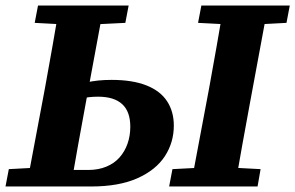

<svg xmlns="http://www.w3.org/2000/svg" viewBox="-25 -677 1072 697"><path d="M160 0 166 -60H295Q332 -60 361 -72Q390 -84 409 -105.5Q428 -127 438 -155.5Q448 -184 448 -217Q448 -272 418.5 -299Q389 -326 331 -326Q297 -326 269.5 -319Q242 -312 216 -303L221 -360Q248 -368 288 -377.5Q328 -387 380 -387Q456 -387 506.5 -367Q557 -347 581.5 -309.5Q606 -272 606 -221Q606 -160 573.5 -110Q541 -60 474 -30Q407 0 305 0ZM71 0 138 -356Q152 -431 165 -506.5Q178 -582 191 -657H352L286 -301Q272 -226 258.5 -150.5Q245 -75 232 0ZM101 -594 113 -657H442L430 -594L288 -587H232ZM-5 0 7 -63 137 -70H151L145 0ZM589 0 601 -63 736 -70H789L921 -63L910 0ZM667 0 734 -356Q748 -431 761 -506.5Q774 -582 787 -657H948L882 -301Q868 -226 854.5 -150.5Q841 -75 828 0ZM694 -594 706 -657H1027L1015 -594L883 -587H830Z"/></svg>

Font: Source Serif 4
Style: Bold Italic
Weight: 700
Italic angle: -12°
Designer: Frank Grießhammer
Foundry: Adobe Systems Incorporated
Version: Version 4.004;hotconv 1.0.116;makeotfexe 2.5.65601